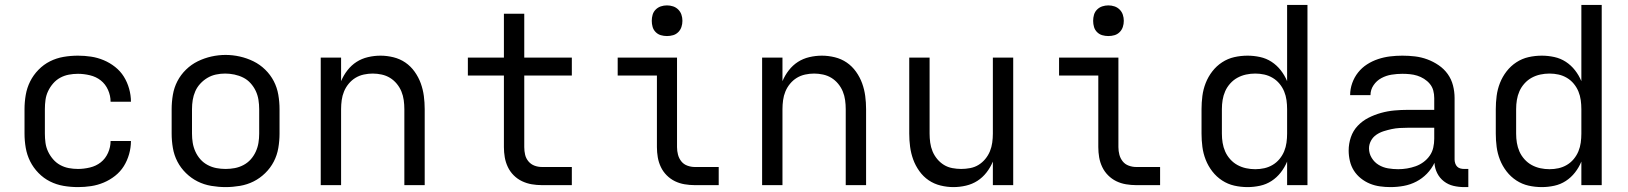

<svg xmlns="http://www.w3.org/2000/svg" viewBox="-20 -755 6640 783"><path d="M298 8Q268 8 239 3Q210 -2 184 -15Q158 -28 137 -49.5Q116 -71 103 -97Q90 -123 85 -152Q80 -181 80 -210V-310Q80 -339 85 -368Q90 -397 103 -423Q116 -449 137 -470.5Q158 -492 184 -505Q210 -518 239 -523Q268 -528 298 -528Q325 -528 351.5 -524Q378 -520 403 -509.5Q428 -499 449.5 -482Q471 -465 485 -442.5Q499 -420 506.5 -393.5Q514 -367 514 -340Q514 -340 514 -340Q514 -340 514 -340H431Q431 -340 431 -340Q431 -340 431 -340Q431 -365 420.5 -388.5Q410 -412 391 -427Q372 -442 347 -448Q322 -454 298 -454Q279 -454 260.5 -450.5Q242 -447 225.5 -438Q209 -429 196.5 -414.5Q184 -400 176 -383Q168 -366 165.5 -347.5Q163 -329 163 -310V-210Q163 -191 165.5 -172.5Q168 -154 176 -137Q184 -120 196.5 -105.5Q209 -91 225.5 -82Q242 -73 260.5 -69.5Q279 -66 298 -66Q322 -66 347 -72Q372 -78 391 -93Q410 -108 420.5 -131.5Q431 -155 431 -180Q431 -180 431 -180Q431 -180 431 -180H514Q514 -180 514 -180Q514 -180 514 -180Q514 -153 506.5 -126.5Q499 -100 485 -77.5Q471 -55 449.5 -38Q428 -21 403 -10.5Q378 0 351.5 4Q325 8 298 8Z M900 8Q871 8 841.5 3Q812 -2 786 -15Q760 -28 738.5 -49Q717 -70 703.5 -96Q690 -122 685 -151.5Q680 -181 680 -210V-310Q680 -339 685 -368.5Q690 -398 703.5 -424Q717 -450 738.5 -471Q760 -492 786.5 -505Q813 -518 842 -524.5Q871 -531 900 -531Q929 -531 958 -524.5Q987 -518 1013.5 -505Q1040 -492 1061.5 -471Q1083 -450 1096.5 -424Q1110 -398 1115 -368.5Q1120 -339 1120 -310V-210Q1120 -181 1115 -151.5Q1110 -122 1096.5 -96Q1083 -70 1061.5 -49Q1040 -28 1014 -15Q988 -2 958.5 3Q929 8 900 8ZM900 -66Q919 -66 937.5 -69.5Q956 -73 973 -82Q990 -91 1002.5 -105Q1015 -119 1023 -136.5Q1031 -154 1034 -172.5Q1037 -191 1037 -210V-310Q1037 -329 1034 -348Q1031 -367 1023 -384Q1015 -401 1002 -415.5Q989 -430 972 -438.5Q955 -447 936 -451Q917 -455 898 -455Q879 -455 860.5 -451Q842 -447 826 -437.5Q810 -428 797 -414Q784 -400 776.5 -383Q769 -366 766 -347.5Q763 -329 763 -310V-210Q763 -191 766 -172.5Q769 -154 777 -136.5Q785 -119 797.5 -105Q810 -91 827 -82Q844 -73 862.5 -69.5Q881 -66 900 -66Z M1288 0V-520H1371V-424Q1381 -448 1397 -468.5Q1413 -489 1434 -502.5Q1455 -516 1480.5 -522Q1506 -528 1532 -528Q1558 -528 1584.5 -521.5Q1611 -515 1633 -500Q1655 -485 1671 -462.5Q1687 -440 1696 -415Q1705 -390 1708.5 -363.5Q1712 -337 1712 -310V0H1629V-310Q1629 -328 1626.5 -346.5Q1624 -365 1617 -382Q1610 -399 1598 -413.5Q1586 -428 1570.5 -437.5Q1555 -447 1536.5 -451Q1518 -455 1500 -455Q1482 -455 1463.5 -451Q1445 -447 1429.5 -437.5Q1414 -428 1402 -413.5Q1390 -399 1383 -382Q1376 -365 1373.5 -346.5Q1371 -328 1371 -310V0Z M2190 0Q2169 0 2148.5 -3.5Q2128 -7 2109 -16Q2090 -25 2075 -40Q2060 -55 2051 -74Q2042 -93 2038.5 -113.5Q2035 -134 2035 -155V-447H1888V-520H2035V-699H2118V-520H2312V-447H2118V-155Q2118 -139 2121.5 -124Q2125 -109 2135 -97Q2145 -85 2159.5 -79.5Q2174 -74 2190 -74H2312V0Z M2813 0Q2793 0 2772 -3.5Q2751 -7 2732.5 -16Q2714 -25 2699 -40Q2684 -55 2675 -74Q2666 -93 2662.5 -113.5Q2659 -134 2659 -155V-447H2499V-520H2741V-155Q2741 -139 2745 -124Q2749 -109 2758.5 -97Q2768 -85 2783 -79.5Q2798 -74 2813 -74H2911V0ZM2700 -608Q2687 -608 2675 -611.5Q2663 -615 2654 -624Q2645 -633 2641.5 -645Q2638 -657 2638 -670Q2638 -683 2641.5 -695Q2645 -707 2654 -716Q2663 -725 2675 -729Q2687 -733 2700 -733Q2713 -733 2725 -729Q2737 -725 2746 -716Q2755 -707 2759 -695Q2763 -683 2763 -670Q2763 -657 2759 -645Q2755 -633 2746 -624Q2737 -615 2725 -611.5Q2713 -608 2700 -608Z M3088 0V-520H3171V-424Q3181 -448 3197 -468.5Q3213 -489 3234 -502.5Q3255 -516 3280.5 -522Q3306 -528 3332 -528Q3358 -528 3384.5 -521.5Q3411 -515 3433 -500Q3455 -485 3471 -462.5Q3487 -440 3496 -415Q3505 -390 3508.5 -363.5Q3512 -337 3512 -310V0H3429V-310Q3429 -328 3426.5 -346.5Q3424 -365 3417 -382Q3410 -399 3398 -413.5Q3386 -428 3370.5 -437.5Q3355 -447 3336.5 -451Q3318 -455 3300 -455Q3282 -455 3263.5 -451Q3245 -447 3229.5 -437.5Q3214 -428 3202 -413.5Q3190 -399 3183 -382Q3176 -365 3173.5 -346.5Q3171 -328 3171 -310V0Z M3868 8Q3842 8 3815.5 1.5Q3789 -5 3767 -20Q3745 -35 3729 -57.5Q3713 -80 3704 -105Q3695 -130 3691.5 -156.5Q3688 -183 3688 -210V-520H3771V-210Q3771 -192 3773.5 -173.5Q3776 -155 3783 -138Q3790 -121 3802 -106.5Q3814 -92 3829.5 -82.5Q3845 -73 3863.5 -69.5Q3882 -66 3900 -66Q3918 -66 3936.5 -69.5Q3955 -73 3970.5 -82.5Q3986 -92 3998 -106.5Q4010 -121 4017 -138Q4024 -155 4026.5 -173.5Q4029 -192 4029 -210V-520H4112V0H4029V-96Q4019 -72 4003 -51.5Q3987 -31 3966 -17.5Q3945 -4 3919.5 2Q3894 8 3868 8Z M4613 0Q4593 0 4572 -3.5Q4551 -7 4532.5 -16Q4514 -25 4499 -40Q4484 -55 4475 -74Q4466 -93 4462.5 -113.5Q4459 -134 4459 -155V-447H4299V-520H4541V-155Q4541 -139 4545 -124Q4549 -109 4558.5 -97Q4568 -85 4583 -79.5Q4598 -74 4613 -74H4711V0ZM4500 -608Q4487 -608 4475 -611.5Q4463 -615 4454 -624Q4445 -633 4441.5 -645Q4438 -657 4438 -670Q4438 -683 4441.5 -695Q4445 -707 4454 -716Q4463 -725 4475 -729Q4487 -733 4500 -733Q4513 -733 4525 -729Q4537 -725 4546 -716Q4555 -707 4559 -695Q4563 -683 4563 -670Q4563 -657 4559 -645Q4555 -633 4546 -624Q4537 -615 4525 -611.5Q4513 -608 4500 -608Z M5068 8Q5040 8 5013.5 2Q4987 -4 4964 -19Q4941 -34 4924 -56Q4907 -78 4897 -103.5Q4887 -129 4883.5 -156Q4880 -183 4880 -210V-310Q4880 -337 4883.5 -364Q4887 -391 4897 -416.5Q4907 -442 4924 -464Q4941 -486 4964 -501Q4987 -516 5013.5 -522Q5040 -528 5068 -528Q5093 -528 5118.5 -522.5Q5144 -517 5165.5 -503Q5187 -489 5203 -468.5Q5219 -448 5229 -424V-735H5312V0H5229V-96Q5219 -72 5203 -51.5Q5187 -31 5165.5 -17Q5144 -3 5118.5 2.5Q5093 8 5068 8ZM5099 -65Q5118 -65 5136 -69Q5154 -73 5170 -82.5Q5186 -92 5198 -106.5Q5210 -121 5217 -138Q5224 -155 5226.5 -173.5Q5229 -192 5229 -210V-310Q5229 -328 5226.5 -346.5Q5224 -365 5217 -382Q5210 -399 5198 -413.5Q5186 -428 5170 -437.5Q5154 -447 5136 -451Q5118 -455 5099 -455Q5080 -455 5061.5 -451Q5043 -447 5026.5 -438Q5010 -429 4997 -414.5Q4984 -400 4976.5 -383Q4969 -366 4966 -347.5Q4963 -329 4963 -310V-210Q4963 -191 4966 -172.5Q4969 -154 4976.5 -137Q4984 -120 4997 -105.5Q5010 -91 5026.5 -82Q5043 -73 5061.5 -69Q5080 -65 5099 -65Z M5651 8Q5651 8 5651 8Q5651 8 5650 8Q5629 8 5607.5 5Q5586 2 5566.5 -6Q5547 -14 5530 -27.5Q5513 -41 5501.5 -59Q5490 -77 5485 -98.5Q5480 -120 5480 -141Q5480 -169 5489 -195.5Q5498 -222 5517 -242Q5536 -262 5560.5 -274.5Q5585 -287 5612 -294.5Q5639 -302 5666.5 -304.5Q5694 -307 5721 -307H5829V-355Q5829 -371 5825 -386Q5821 -401 5811 -413Q5801 -425 5787.5 -433.5Q5774 -442 5759.5 -446.5Q5745 -451 5729.5 -452.5Q5714 -454 5699 -454Q5677 -454 5655 -450.5Q5633 -447 5613.5 -436.5Q5594 -426 5581.5 -407.5Q5569 -389 5569 -367Q5569 -367 5569 -367Q5569 -367 5569 -367H5486Q5486 -367 5486 -367Q5486 -367 5486 -367Q5486 -392 5494.5 -416Q5503 -440 5518.5 -459.5Q5534 -479 5555 -492.5Q5576 -506 5600 -514Q5624 -522 5649 -525Q5674 -528 5699 -528Q5725 -528 5750.5 -525Q5776 -522 5800.5 -513Q5825 -504 5847 -489Q5869 -474 5884 -453Q5899 -432 5905.5 -406.5Q5912 -381 5912 -355V-104Q5912 -97 5914.5 -89Q5917 -81 5922.5 -75.5Q5928 -70 5935.5 -68Q5943 -66 5951 -66H5968V8H5951Q5929 8 5907.5 3Q5886 -2 5868.5 -15.5Q5851 -29 5841 -49Q5831 -69 5830 -91Q5818 -66 5799 -46.5Q5780 -27 5756 -14.5Q5732 -2 5705 3Q5678 8 5651 8ZM5682 -65Q5700 -65 5718 -68Q5736 -71 5753 -77Q5770 -83 5785 -94Q5800 -105 5810.5 -120Q5821 -135 5825 -153Q5829 -171 5829 -189V-234H5721Q5705 -234 5688 -233Q5671 -232 5655 -228.5Q5639 -225 5623 -220Q5607 -215 5593 -205.5Q5579 -196 5571 -181Q5563 -166 5563 -150Q5563 -129 5574 -111Q5585 -93 5602.5 -82.5Q5620 -72 5640.5 -68.5Q5661 -65 5682 -65Z M6268 8Q6240 8 6213.5 2Q6187 -4 6164 -19Q6141 -34 6124 -56Q6107 -78 6097 -103.5Q6087 -129 6083.5 -156Q6080 -183 6080 -210V-310Q6080 -337 6083.5 -364Q6087 -391 6097 -416.5Q6107 -442 6124 -464Q6141 -486 6164 -501Q6187 -516 6213.5 -522Q6240 -528 6268 -528Q6293 -528 6318.5 -522.5Q6344 -517 6365.5 -503Q6387 -489 6403 -468.5Q6419 -448 6429 -424V-735H6512V0H6429V-96Q6419 -72 6403 -51.5Q6387 -31 6365.5 -17Q6344 -3 6318.5 2.5Q6293 8 6268 8ZM6299 -65Q6318 -65 6336 -69Q6354 -73 6370 -82.5Q6386 -92 6398 -106.5Q6410 -121 6417 -138Q6424 -155 6426.5 -173.5Q6429 -192 6429 -210V-310Q6429 -328 6426.5 -346.5Q6424 -365 6417 -382Q6410 -399 6398 -413.5Q6386 -428 6370 -437.5Q6354 -447 6336 -451Q6318 -455 6299 -455Q6280 -455 6261.5 -451Q6243 -447 6226.5 -438Q6210 -429 6197 -414.5Q6184 -400 6176.5 -383Q6169 -366 6166 -347.5Q6163 -329 6163 -310V-210Q6163 -191 6166 -172.5Q6169 -154 6176.5 -137Q6184 -120 6197 -105.5Q6210 -91 6226.5 -82Q6243 -73 6261.5 -69Q6280 -65 6299 -65Z"/></svg>

Font: Iosevka Meiseki Sans
Style: Regular
Weight: 400
Monospace: yes
Designer: Belleve Invis
Foundry: Belleve Invis
Version: Version 11.2.6; ttfautohint (v1.8.4)